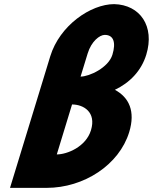

<svg xmlns="http://www.w3.org/2000/svg" viewBox="-20 -895 741 930"><path d="M370.3 -524 404.6 -636C422.6 -695 462.7 -726 487.5 -726C529.8 -726 542.8 -690 524.5 -630C505.2 -567 412.6 -524 370.3 -524ZM329 -389C384.5 -389 447.5 -352 420.6 -264C396.1 -184 305.4 -147 255.1 -147ZM205.5 15C387.3 15 557.5 -97 605.8 -255C636.7 -356 605.2 -423 536.5 -460C607.9 -494 664.3 -551 688.5 -630C730.7 -768 658.5 -872 533 -875C419.6 -875 269.1 -772 223.3 -622L173.8 -460L132.5 -325L28.5 15Z"/></svg>

Font: Hussar
Style: BdSuprConOblThree
Weight: 700
Foundry: Cannot Into Space Fonts
Version: Version 2.00